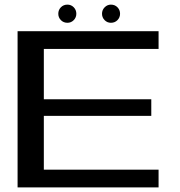

<svg xmlns="http://www.w3.org/2000/svg" viewBox="-20 -810 780 830"><path d="M56 0H665.5V-76.5H169.5V-309H634V-381H169.5V-598.5H665.5V-675H56ZM271.5 -711.5Q287.5 -711.5 298.8 -723Q310 -734.5 310 -750.5Q310 -767 298.8 -778.5Q287.5 -790 271.5 -790Q254.5 -790 243.2 -778.5Q232 -767 232 -750.5Q232 -734.5 243.2 -723Q254.5 -711.5 271.5 -711.5ZM459.5 -711.5Q476.5 -711.5 487.8 -723Q499 -734.5 499 -750.5Q499 -767 487.8 -778.5Q476.5 -790 459.5 -790Q444 -790 432.5 -778.5Q421 -767 421 -750.5Q421 -734.5 432.2 -723Q443.5 -711.5 459.5 -711.5Z"/></svg>

Font: Anybody Expanded
Style: Regular
Weight: 400
Width: 7
Version: Version 1.113;gftools[0.9.25]